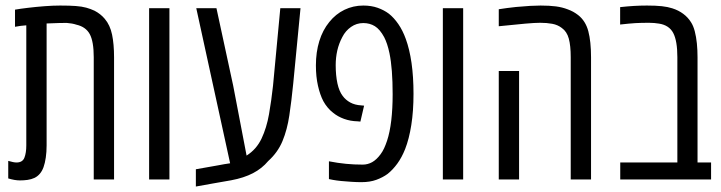

<svg xmlns="http://www.w3.org/2000/svg" viewBox="-20 -660 2650 706"><path d="M53.2 3.4Q43.9 3.4 32.7 1.5Q21.5 -0.5 10.3 -3.9V-68.4Q30.3 -62.5 40.5 -62.5Q63 -62.5 69.8 -80.3Q76.7 -98.1 76.7 -125.5V-566.9Q66.4 -566.4 55.9 -564.9Q45.4 -563.5 35.2 -561.5V-624.5Q54.2 -627.9 83.3 -631.3Q112.3 -634.8 143.6 -637.2Q174.8 -639.6 201.2 -639.6Q236.3 -639.6 258.8 -637.9Q281.2 -636.2 297.1 -631.8Q313 -627.4 327.6 -620.6Q338.9 -614.7 348.1 -607.4Q357.4 -600.1 365.2 -590.8Q384.8 -567.9 392.1 -532.7Q399.4 -497.6 399.4 -449.2V0H324.7V-449.7Q324.7 -507.3 310.1 -534.4Q295.4 -561.5 260.7 -569.3Q246.1 -574.2 225.6 -575.7Q216.8 -575.7 198.2 -575.4Q179.7 -575.2 151.4 -573.7V-125.5Q151.4 -101.1 148.4 -80.8Q145.5 -60.5 140.1 -45.4Q129.9 -17.1 106.9 -5.9Q95.2 -0.5 81.3 1.5Q67.4 3.4 53.2 3.4Z M528.3 0V-629.9H603V0Z M700.2 25.9V-37.6L782.7 -52.2Q793.5 -54.2 804.2 -56.2Q814.9 -58.1 826.2 -59.6L701.7 -629.9H775.9L837.4 -345.2L886.7 -87.9Q922.9 -110.8 941.7 -150.4Q960.4 -189.9 969.2 -240.2Q978 -290.5 983.9 -344.7L1010.7 -629.9H1085L1058.1 -351.6Q1051.8 -288.1 1043.9 -235.6Q1036.1 -183.1 1018.8 -141.4Q1001.5 -99.6 966.3 -67.9Q943.4 -40.5 910.2 -23.2Q877 -5.9 830.1 2.9Q797.9 8.3 765.4 14.2Q732.9 20 700.2 25.9Z M1309.1 9.8Q1291 9.8 1271.7 8.5Q1252.4 7.3 1234.9 5.6Q1217.3 3.9 1204.6 1.5L1189.5 -1.5V-66.9Q1222.2 -60.5 1252.2 -57.6Q1282.2 -54.7 1314 -54.7Q1332 -54.7 1348.4 -63.7Q1364.7 -72.8 1379.4 -92.8Q1386.7 -102.5 1392.6 -115.2Q1398.4 -127.9 1403.3 -142.6Q1413.6 -173.8 1418.7 -217Q1423.8 -260.3 1423.8 -313.5Q1423.8 -360.4 1420.9 -398.2Q1418 -436 1412.1 -464.4Q1408.2 -482.9 1403.3 -497.6Q1398.4 -512.2 1392.6 -523.4Q1377 -552.2 1358.4 -563.7Q1339.8 -575.2 1315.9 -575.2Q1291 -575.2 1270.8 -561Q1250.5 -546.9 1238.8 -523.9Q1226.1 -500 1220.2 -474.1Q1214.4 -448.2 1214.4 -420.4Q1214.4 -382.8 1220.7 -353.5Q1227.1 -324.2 1240.2 -307.1Q1251 -292.5 1267.8 -283.2Q1284.7 -273.9 1308.1 -272.5L1318.8 -271.5L1305.2 -212.9L1294.9 -213.9Q1268.6 -214.4 1245.1 -222.9Q1221.7 -231.4 1204.6 -245.6Q1194.3 -253.4 1185.1 -264.4Q1175.8 -275.4 1168.9 -288.1Q1156.7 -311.5 1149.2 -344.7Q1141.6 -377.9 1141.6 -419.4Q1141.6 -468.3 1154.1 -508.8Q1166.5 -549.3 1190.9 -579.1Q1214.4 -608.4 1246.6 -624Q1278.8 -639.6 1315.9 -639.6Q1345.2 -639.6 1368.7 -631.3Q1392.1 -623 1410.2 -609.4Q1428.7 -594.7 1444.8 -571.3Q1460.9 -547.9 1472.2 -516.6Q1485.8 -479.5 1493.2 -428.7Q1500.5 -377.9 1500.5 -314.9Q1500.5 -251.5 1492.4 -200.4Q1484.4 -149.4 1469.7 -111.8Q1457.5 -81.1 1440.9 -58.3Q1424.3 -35.6 1405.3 -20.5Q1387.2 -7.3 1363.8 1.2Q1340.3 9.8 1309.1 9.8Z M1608.4 0V-629.9H1683.1V0Z M2078.6 0V-449.7Q2078.6 -492.2 2071.5 -518.1Q2064.5 -543.9 2045.9 -557.1Q2030.8 -568.8 2010.7 -572.5Q1990.7 -576.2 1966.3 -576.2Q1947.3 -576.2 1912.8 -573.2Q1878.4 -570.3 1814 -563.5V-626Q1828.1 -628.4 1844 -630.4Q1859.9 -632.3 1877 -634.3Q1907.2 -637.2 1929.4 -638.4Q1951.7 -639.6 1967.8 -639.6Q2000.5 -639.6 2024.2 -636.5Q2047.9 -633.3 2067.9 -625.5Q2078.6 -621.6 2087.9 -616.5Q2097.2 -611.3 2106 -604.5Q2133.3 -583 2143.3 -545.2Q2153.3 -507.3 2153.3 -449.2V0ZM1814 0V-398.9H1888.7V0Z M2260.7 0V-62.5H2470.7V-449.7Q2470.7 -509.8 2455.6 -538.6Q2440.4 -567.4 2403.3 -573.2Q2395 -574.7 2385.5 -575.4Q2376 -576.2 2366.2 -576.2Q2337.4 -576.2 2316.2 -575Q2294.9 -573.7 2260.3 -569.8V-633.8Q2286.6 -636.7 2311 -638.2Q2335.4 -639.6 2358.9 -639.6Q2391.6 -639.6 2413.6 -637.2Q2435.5 -634.8 2452.1 -629.4Q2475.1 -622.1 2492.4 -609.1Q2509.8 -596.2 2521 -578.1Q2529.3 -565.4 2534.7 -545.2Q2540 -524.9 2542.5 -500.2Q2544.9 -475.6 2544.9 -449.2V-62.5H2594.7V0Z"/></svg>

Font: Open Sans Condensed
Style: Regular
Weight: 400
Width: 3
Designer: Monotype Design Team
Foundry: Monotype Imaging Inc.
Version: Version 3.000